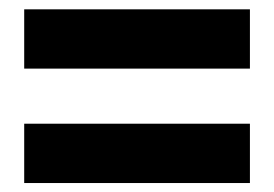

<svg xmlns="http://www.w3.org/2000/svg" viewBox="-20 -519 602 422"><path d="M33.2 -368.2V-498.5H529.3V-368.2ZM33.2 -116.7V-247.1H529.3V-116.7Z"/></svg>

Font: Reddit Mono ExtraBold
Style: Regular
Weight: 800
Monospace: yes
Designer: Stephen Hutchings
Foundry: Reddit
Version: Version 1.014